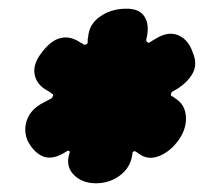

<svg xmlns="http://www.w3.org/2000/svg" viewBox="-20 -745 467 440"><path d="M200 -325Q169 -325 150 -343.5Q131 -362 138 -390Q138 -390 139 -393Q140 -396 140 -397Q139 -399 137.5 -399.5Q136 -400 134 -399Q132 -398 130 -396.5Q128 -395 126 -394Q98 -378 77.5 -387Q57 -396 43 -423Q33 -448 42.5 -472Q52 -496 80 -510Q84 -512 88.5 -514.5Q93 -517 97 -519Q100 -521 101.5 -525Q103 -529 99 -530Q96 -533 92 -535.5Q88 -538 84 -540Q62 -554 59 -577Q56 -600 76 -625Q97 -653 119.5 -658Q142 -663 165 -647Q167 -646 168.5 -645.5Q170 -645 171 -643Q175 -642 178 -643.5Q181 -645 181 -649Q181 -652 181 -654.5Q181 -657 182 -660Q184 -689 208.5 -706.5Q233 -724 265 -725Q284 -726 296.5 -720Q309 -714 315 -699.5Q321 -685 317 -662Q316 -660 316 -658Q316 -656 315 -654Q315 -650 318 -648Q321 -646 325 -649Q328 -651 331 -653Q334 -655 338 -657Q366 -674 389 -664Q412 -654 422 -624Q433 -598 421.5 -577Q410 -556 384 -540Q382 -539 380 -538Q378 -537 375 -535Q373 -534 372 -530.5Q371 -527 373 -525Q375 -524 377 -523Q379 -522 381 -520Q404 -506 406 -478.5Q408 -451 390 -425Q371 -398 345 -387.5Q319 -377 298 -393Q297 -394 296.5 -394Q296 -394 295 -395Q291 -398 289 -398.5Q287 -399 285 -397Q283 -396 283.5 -394.5Q284 -393 283 -390Q279 -361 255 -343Q231 -325 200 -325Z"/></svg>

Font: Winky Sans Black
Style: Italic
Weight: 900
Italic angle: -8.97852°
Designer: Simon Atzbach
Foundry: typofactur
Version: Version 1.205